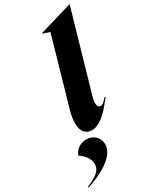

<svg xmlns="http://www.w3.org/2000/svg" viewBox="-394 -864 1044 1269"><g transform="rotate(-30 128.0 -229.5)"><path d="M176 -690 126 -707V-712L377 -786H378L205 -186Q196 -155 196 -136Q196 -101 220 -101Q232 -101 242.5 -110Q253 -119 270 -138H279Q273 -131 236.5 -86Q200 -41 162 -15.5Q124 10 91 10Q57 10 36 -14Q15 -38 15 -88Q15 -129 31 -184ZM-6 213Q-6 155 -73 109Q-61 79 -35.5 61Q-10 43 27 43Q66 43 92.5 69Q119 95 119 133Q119 188 57.5 238Q-4 288 -119 327L-122 321Q-62 296 -34 271Q-6 246 -6 213Z"/></g></svg>

Font: Nyght Serif Dark Italic
Style: Regular
Weight: 800
Italic angle: -16°
Designer: Maksym Kobuzan
Version: Version 0.400